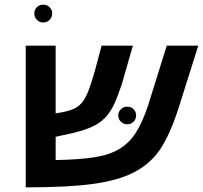

<svg xmlns="http://www.w3.org/2000/svg" viewBox="-20 -803 875 828"><path d="M418 -606H553L505 -439Q488 -388 472 -353.5Q456 -319 433.5 -295.5Q411 -272 378.5 -257Q346 -242 297 -230L220 -213V-113H231Q325 -115 388.5 -125Q452 -135 494.5 -160.5Q537 -186 565 -229.5Q593 -273 617 -343L699 -606H835L753 -346Q713 -220 668 -155Q625 -94 556 -59Q490 -25 382 -10Q275 5 91 5V-606H220V-314L258 -321Q286 -327 305 -337Q324 -347 338 -366.5Q352 -386 363.5 -417Q375 -448 389 -497ZM490 -306Q490 -321 501.5 -332Q513 -343 528 -343Q545 -343 556 -332Q567 -321 567 -306Q567 -289 556 -278Q545 -267 528 -267Q513 -267 501.5 -278Q490 -289 490 -306ZM128 -745Q128 -761 139 -772Q150 -783 166 -783Q183 -783 194 -772Q205 -761 205 -745Q205 -729 194 -717.5Q183 -706 166 -706Q150 -706 139 -717.5Q128 -729 128 -745Z"/></svg>

Font: Libra Sans Modern
Style: Bold Italic
Weight: 700
Italic angle: -12°
Foundry: Stefan Peev, Context Ltd
Version: Version 1.000